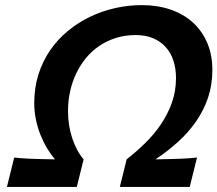

<svg xmlns="http://www.w3.org/2000/svg" viewBox="-20 -738 858 758"><path d="M480 -108.9Q518.1 -138.7 553.2 -173.1Q588.4 -207.5 615.5 -247.6Q642.6 -287.6 658.7 -333Q674.8 -378.4 674.8 -430.2Q674.8 -466.8 664.8 -497.8Q654.8 -528.8 634.8 -551.5Q614.7 -574.2 585 -586.9Q555.2 -599.6 515.6 -599.6Q474.1 -599.6 438.2 -588.4Q402.3 -577.1 372.6 -557.1Q342.8 -537.1 319.8 -509.3Q296.9 -481.4 281 -448.2Q265.1 -415 256.8 -377.4Q248.5 -339.8 248.5 -300.3Q248.5 -243.2 264.9 -193.1Q281.2 -143.1 310.1 -108.9L283.2 0H7.3L36.1 -116.2Q44.9 -114.7 61.5 -113.5Q78.1 -112.3 99.4 -111.3Q120.6 -110.4 145.8 -109.9Q170.9 -109.4 197.3 -108.9Q181.2 -127.4 166.3 -152.1Q151.4 -176.8 139.9 -205.3Q128.4 -233.9 121.8 -265.9Q115.2 -297.9 115.2 -331.1Q115.2 -391.6 131.8 -444.1Q148.4 -496.6 178 -539.6Q207.5 -582.5 247.8 -615.7Q288.1 -648.9 335.2 -671.6Q382.3 -694.3 434.6 -706.1Q486.8 -717.8 540 -717.8Q602.1 -717.8 653.3 -700.2Q704.6 -682.6 741.2 -649.4Q777.8 -616.2 798.1 -568.8Q818.4 -521.5 818.4 -461.9Q818.4 -402.8 801.3 -352.3Q784.2 -301.8 753.9 -258.3Q723.6 -214.8 682.6 -177.7Q641.6 -140.6 593.8 -108.9Q620.1 -109.4 645.3 -109.9Q670.4 -110.4 692.1 -111.3Q713.9 -112.3 731 -113.5Q748 -114.7 757.8 -116.2L729 0H453.1Z"/></svg>

Font: Andika New Basic
Style: Bold Italic
Weight: 700
Italic angle: -14°
Designer: Victor Gaultney, Annie Olsen, Pablo Ugerman
Foundry: SIL International
Version: Version 5.500